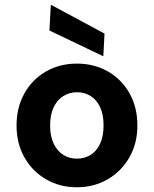

<svg xmlns="http://www.w3.org/2000/svg" viewBox="-20 -780 651 812"><path d="M305 12Q233 12 175 -21.5Q117 -55 83.5 -114Q50 -173 50 -249Q50 -326 83.5 -385.5Q117 -445 175 -478Q233 -511 305 -511Q378 -511 436 -478Q494 -445 527.5 -386Q561 -327 561 -249Q561 -173 527 -114Q493 -55 435 -21.5Q377 12 305 12ZM305 -109Q337 -109 362.5 -124.5Q388 -140 403 -171.5Q418 -203 418 -250Q418 -296 403 -327.5Q388 -359 362.5 -374.5Q337 -390 306 -390Q275 -390 249 -374.5Q223 -359 207.5 -327.5Q192 -296 192 -249Q192 -203 207.5 -171.5Q223 -140 248.5 -124.5Q274 -109 305 -109ZM417 -542 189 -651 195 -760 422 -638Z"/></svg>

Font: DM Sans 20pt ExtraBold
Style: Regular
Weight: 800
Version: Version 4.004;gftools[0.9.30]